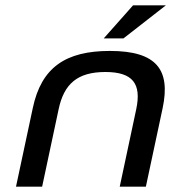

<svg xmlns="http://www.w3.org/2000/svg" viewBox="-20 -700 642 720"><path d="M103 -295 40 0H138L200 -291C220 -385 270 -430 375 -430C478 -430 511 -386 491 -291L429 0H527L590 -295C620 -438 568 -509 392 -509C226 -509 135 -447 103 -295ZM369 -556H443L602 -680H479Z"/></svg>

Font: LT Wave
Style: Italic
Weight: 400
Designer: Daniel Lyons
Version: Version 2.5 (Glyphs App)